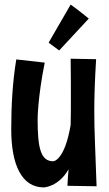

<svg xmlns="http://www.w3.org/2000/svg" viewBox="-20 -805 476 837"><path d="M401 7C396 -148 391 -226 391 -320C391 -381 393 -448 399 -547L288 -549C289 -480 289 -426 289 -379C289 -335 289 -298 288 -260C261 -102 212 -102 212 -102C157 -102 144 -161 144 -285C144 -285 144 -378 175 -532L51 -546C35 -449 29 -348 29 -241C29 -88 74 12 171 12C171 12 235 10 279 -67C277 -45 275 -21 274 5ZM192 -619 238 -585 367 -724C367 -724 321 -762 288 -785Z"/></svg>

Font: Rum Raisin
Style: Regular
Weight: 400
Designer: Astigmatic (AOETI)
Foundry: Astigmatic (AOETI)
Version: Version 1.000